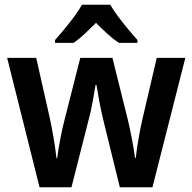

<svg xmlns="http://www.w3.org/2000/svg" viewBox="-20 -786 808 806"><path d="M413 -285Q404 -322 396.5 -363Q389 -404 385 -429H381Q377 -403 369.5 -361.5Q362 -320 352 -283L280 0H146L10 -543H132L188 -295Q197 -254 205 -207Q213 -160 217 -122H220Q224 -155 233 -202Q242 -249 251 -283L317 -543H452L517 -282Q525 -248 533.5 -204Q542 -160 547 -123H550Q553 -153 560.5 -197.5Q568 -242 577 -282L638 -543H758L620 0H483ZM443 -766Q456 -743 476 -716.5Q496 -690 517.5 -664Q539 -638 557 -618V-606H479Q455 -622 431.5 -643.5Q408 -665 383 -690Q358 -665 335 -643.5Q312 -622 289 -606H211V-618Q229 -638 250.5 -664Q272 -690 292 -717Q312 -744 324 -766Z"/></svg>

Font: Noto Sans Khmer SemiCondensed SemiBold
Style: Regular
Weight: 600
Width: 4
Designer: Danh Hong and the Monotype Design Team
Foundry: Monotype Imaging Inc.
Version: Version 2.004; ttfautohint (v1.8.4.7-5d5b)